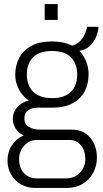

<svg xmlns="http://www.w3.org/2000/svg" viewBox="-20 -742 506 945"><path d="M152 183Q114 183 83.5 165.5Q53 148 35 117.5Q17 87 17 49Q17 5 39 -27.5Q61 -60 97 -76Q70 -87 56.5 -110Q43 -133 43 -157Q43 -190 65 -214.5Q87 -239 122 -247Q90 -269 72.5 -303Q55 -337 55 -375Q55 -420 74.5 -457Q94 -494 134 -516Q174 -538 236 -538Q266 -538 291 -532.5Q316 -527 336 -517Q366 -527 384 -551Q402 -575 409 -610H465Q463 -583 451.5 -557.5Q440 -532 420 -514Q400 -496 371 -492Q394 -467 405 -437.5Q416 -408 416 -375Q416 -330 397 -293Q378 -256 338 -234Q298 -212 236 -212H167Q138 -212 119 -199.5Q100 -187 100 -158Q100 -132 121.5 -118Q143 -104 174 -104H334Q391 -104 424 -64.5Q457 -25 457 34Q457 75 438.5 109Q420 143 387 163Q354 183 309 183ZM161 136H306Q333 136 354.5 123Q376 110 388 88.5Q400 67 400 42Q400 0 378.5 -26.5Q357 -53 323 -53H161Q124 -53 99 -25Q74 3 74 42Q74 85 98.5 110.5Q123 136 161 136ZM236 -259Q298 -259 329 -290Q360 -321 360 -375Q360 -429 329 -460Q298 -491 236 -491Q174 -491 143 -460Q112 -429 112 -375Q112 -341 125.5 -314.5Q139 -288 167 -273.5Q195 -259 236 -259ZM200 -644V-722H264V-644Z"/></svg>

Font: Archivo SemiCondensed ExtraLight
Style: Regular
Weight: 250
Width: 4
Designer: Hector Gatti
Foundry: Omnibus-Type
Version: Version 2.001